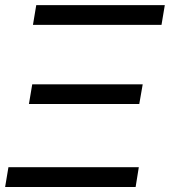

<svg xmlns="http://www.w3.org/2000/svg" viewBox="-20 -748 679 768"><path d="M0.5 0 13.7 -79.1H535.2L522.5 0ZM95.7 -332 108.9 -410.6H550.8L537.1 -332ZM111.8 -648.4 125 -727.5H639.2L626 -648.4Z"/></svg>

Font: Inter 28pt
Style: Italic
Weight: 400
Italic angle: -9.3988°
Designer: Rasmus Andersson
Foundry: rsms
Version: Version 4.001;git-66647c0bb